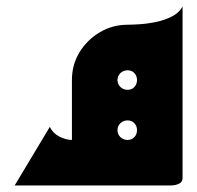

<svg xmlns="http://www.w3.org/2000/svg" viewBox="-20 -570 606 590"><path d="M372.5 0Q326 0 287 -23Q248 -46 224.5 -84.9Q201 -123.8 201 -170Q201 -216.1 224 -254H519Q530 -235 535.5 -214Q541 -193 541 -170Q541 -123 518 -84.5Q495 -46 457 -23Q419 0 372.5 0ZM201 -84V-324H235V-84ZM372 -140Q385 -140 393 -148.7Q401 -157.4 401 -170Q401 -182.6 393 -191.3Q385 -200 372 -200Q359 -200 350 -191.3Q341 -182.6 341 -170Q341 -157.4 350 -148.7Q359 -140 372 -140ZM321 0V-140H401V-293L541 -324V-23Q541 -11 531 -6Q521 -1 511 -0.5Q501 0 501 0ZM372 -294Q385 -294 393 -302.7Q401 -311.4 401 -324Q401 -336.6 393 -345.3Q385 -354 372 -354Q359 -354 350 -345.3Q341 -336.6 341 -324Q341 -311.4 350 -302.7Q359 -294 372 -294ZM224 -240Q213 -258.8 207 -280.4Q201 -302 201 -324Q201 -371.3 224.5 -409.7Q248 -448 287 -471Q326 -494 372.5 -494Q419 -494 457 -471Q495 -448 518 -409.7Q541 -371.3 541 -324Q541 -279.3 519 -240ZM541 -324 372 -494Q385 -494 409 -495.5Q433 -497 459.5 -502.5Q486 -508 508.5 -519.5Q531 -531 541 -550ZM25 0 133 -180Q143 -160 163 -150Q183 -140 201 -140H332L392 0Z"/></svg>

Font: Reem Kufi Fun
Style: Regular
Weight: 400
Designer: Khaled Hosny
Version: Version 1.005